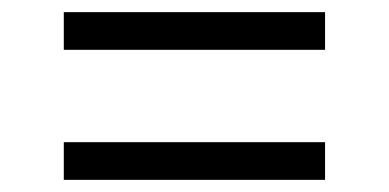

<svg xmlns="http://www.w3.org/2000/svg" viewBox="-20 -488 640 316"><path d="M85 -468H515V-406H85ZM85 -254H515V-192H85Z"/></svg>

Font: Office Code Pro
Style: Regular
Weight: 400
Designer: Nathan Rutzky & Paul D. Hunt
Foundry: Adobe Systems Incorporated
Version: Version 1.004